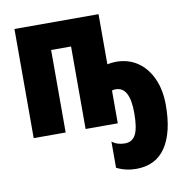

<svg xmlns="http://www.w3.org/2000/svg" viewBox="-86 -635 925 958"><g transform="rotate(-10 376.0 -156.5)"><path d="M476 -299Q487 -301 498 -302.5Q509 -304 519 -304Q583 -304 629.5 -272Q676 -240 702 -182.5Q728 -125 728 -48Q728 89 678 164.5Q628 240 528 240Q475 240 429 217V84Q455 105 494 105Q532 105 549 72Q566 39 566 -37Q566 -169 495 -169Q484 -169 476 -166V0H313V-418H212V0H50V-553H476Z"/></g></svg>

Font: Noto Sans ExtraCondensed Black
Style: Regular
Weight: 900
Width: 2
Designer: Monotype Design Team
Foundry: Monotype Imaging Inc.
Version: Version 2.013; ttfautohint (v1.8.4.7-5d5b)